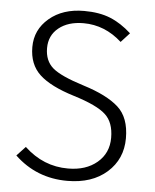

<svg xmlns="http://www.w3.org/2000/svg" viewBox="-51 -740 642 795"><g transform="rotate(5 269.5 -342.5)"><path d="M267.1 -695.8Q330.1 -695.8 375.5 -677.5Q420.9 -659.2 463.9 -620.1L428.2 -581.1Q357.4 -645 269 -645Q205.1 -645 166 -613.5Q127 -582 127 -529.3Q127 -476.6 160.9 -447.3Q194.8 -418 292 -387.7Q389.2 -357.4 437 -314.7Q484.9 -272 484.9 -185.5Q484.9 -99.1 422.9 -43.9Q360.8 11.2 257.8 11.2Q129.9 11.2 39.1 -75.2L75.2 -113.8Q154.3 -39.6 256.8 -40Q331.1 -40 377.4 -79.1Q423.8 -118.2 423.8 -182.1Q423.8 -246.1 388.7 -278.3Q353.5 -311.5 254.9 -341.8Q156.2 -372.1 111.1 -414.1Q65.9 -456.1 65.9 -528.3Q65.9 -600.6 122.1 -648.2Q178.2 -695.8 267.1 -695.8Z"/></g></svg>

Font: FiraSans-Light
Style: Regular
Weight: 300
Designer: Carrois Corporate & Edenspiekermann AG
Foundry: Carrois Corporate GbR & Edenspiekermann AG
Version: Version 3.106;PS 003.106;hotconv 1.0.70;makeotf.lib2.5.58329